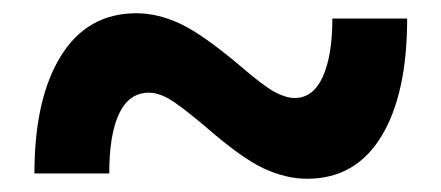

<svg xmlns="http://www.w3.org/2000/svg" viewBox="-20 -479 666 290"><path d="M482 -451H595Q595 -337 556 -273Q517 -209 444 -209Q412 -209 378.5 -224.5Q345 -240 290 -288Q252 -320 235.5 -329.5Q219 -339 205 -339Q175 -339 160 -307.5Q145 -276 145 -217H32Q32 -330 72 -394.5Q112 -459 186 -459Q218 -459 251.5 -443.5Q285 -428 341 -381Q378 -349 395 -340Q412 -331 425 -331Q453 -331 467.5 -363Q482 -395 482 -451Z"/></svg>

Font: Blinker SemiBold
Style: Regular
Weight: 600
Designer: Juergen Huber
Foundry: supertype
Version: Version 1.015;PS 1.15;hotconv 1.0.88;makeotf.lib2.5.647800